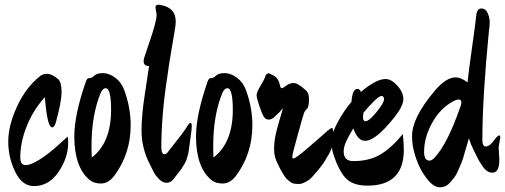

<svg xmlns="http://www.w3.org/2000/svg" viewBox="-20 -827 2141 814"><path d="M124 -38Q74 -38 44.5 -98.5Q15 -159 15 -226.5Q15 -294 51.5 -374Q88 -454 147 -502Q160 -514 180 -514Q200 -514 227 -491Q241 -478 241 -437Q241 -396 217 -309Q211 -287 201 -287Q182 -287 172 -394Q171 -411 170 -415Q121 -361 93.5 -292.5Q66 -224 66 -160Q66 -127 88 -127Q126 -127 208 -195Q223 -208 230 -214.5Q237 -221 251 -233.5Q265 -246 267 -248Q269 -239 269 -222Q269 -158 228 -98Q187 -38 124 -38Z M464 -81Q439 -49 408.5 -49Q378 -49 360 -64Q295 -118 295 -249Q295 -340 344 -481Q348 -491 351 -493.5Q354 -496 361.5 -496Q369 -496 380 -506.5Q391 -517 416.5 -517Q442 -517 468 -498Q494 -479 506 -447Q534 -372 534 -296Q534 -175 464 -81ZM428 -453Q417 -453 408 -436Q368 -341 368 -209Q368 -176 369 -159Q451 -222 451 -361Q451 -453 428 -453Z M639 -795Q639 -807 652 -807Q657 -807 665 -805Q725 -793 725 -736Q725 -722 722 -705.5Q719 -689 710.5 -637Q702 -585 698 -562L688 -493Q664 -335 664 -202Q664 -173 678 -173Q683 -173 689 -179Q759 -267 770.5 -286.5Q782 -306 787.5 -306Q793 -306 793 -292.5Q793 -279 787.5 -241.5Q782 -204 781 -193.5Q780 -183 776.5 -170Q773 -157 770.5 -149.5Q768 -142 760 -128.5Q752 -115 749 -111Q728 -83 715.5 -67.5Q703 -52 686.5 -52Q670 -52 655 -67Q640 -82 633.5 -94Q627 -106 615 -131Q580 -199 580 -274Q580 -338 594.5 -431Q609 -524 612 -547Q589 -547 589 -567Q589 -575 591.5 -582.5Q594 -590 610 -638Q644 -735 644 -765Z M980 -81Q955 -49 924.5 -49Q894 -49 876 -64Q811 -118 811 -249Q811 -340 860 -481Q864 -491 867 -493.5Q870 -496 877.5 -496Q885 -496 896 -506.5Q907 -517 932.5 -517Q958 -517 984 -498Q1010 -479 1022 -447Q1050 -372 1050 -296Q1050 -175 980 -81ZM944 -453Q933 -453 924 -436Q884 -341 884 -209Q884 -176 885 -159Q967 -222 967 -361Q967 -453 944 -453Z M1366 -160Q1354 -136 1327.5 -104.5Q1301 -73 1292 -66Q1265 -47 1248.5 -47Q1232 -47 1224 -49Q1216 -51 1208.5 -57.5Q1201 -64 1196.5 -67.5Q1192 -71 1185.5 -81.5Q1179 -92 1177 -95Q1175 -98 1168 -111Q1161 -124 1161 -125Q1142 -160 1142 -191.5Q1142 -223 1147.5 -250.5Q1153 -278 1165 -318Q1177 -358 1180 -369Q1165 -350 1140 -328Q1130 -320 1118.5 -320Q1107 -320 1099.5 -330.5Q1092 -341 1080 -376Q1068 -411 1068 -423.5Q1068 -436 1084 -462.5Q1100 -489 1103 -498Q1108 -516 1118 -516Q1123 -516 1142 -505.5Q1161 -495 1167 -465Q1169 -453 1176 -453Q1179 -453 1193.5 -464Q1208 -475 1225.5 -475Q1243 -475 1278 -443Q1290 -431 1290 -409Q1290 -387 1287.5 -378Q1285 -369 1282 -366Q1273 -359 1268.5 -346.5Q1264 -334 1241.5 -252.5Q1219 -171 1219 -163Q1219 -155 1225 -155Q1233 -155 1289 -203Q1345 -251 1370 -274Q1385 -285 1387 -285Q1394 -285 1394 -243.5Q1394 -202 1366 -160Z M1538 -40Q1474 -40 1444.5 -73Q1415 -106 1393 -174Q1385 -200 1385 -229.5Q1385 -259 1411.5 -308.5Q1438 -358 1470 -395Q1474 -450 1495 -450Q1506 -450 1510 -437Q1531 -456 1561 -474Q1591 -492 1615 -492Q1639 -492 1664.5 -464Q1690 -436 1690 -406.5Q1690 -377 1649 -326Q1572 -230 1528 -230Q1496 -230 1478 -283Q1477 -281 1468.5 -266.5Q1460 -252 1456.5 -245Q1453 -238 1447 -226Q1437 -203 1437 -185Q1437 -144 1478 -144Q1546 -144 1593.5 -172.5Q1641 -201 1688 -259Q1692 -215 1692 -192Q1692 -40 1538 -40ZM1521 -349Q1519 -337 1519 -331Q1519 -313 1529 -313Q1545 -313 1576.5 -352Q1608 -391 1608 -405.5Q1608 -420 1597.5 -420Q1587 -420 1561.5 -394Q1536 -368 1521 -349Z M2097 -150Q2097 -95 2068 -95Q2045 -95 2028 -119Q2011 -143 2002 -162.5Q1993 -182 1984 -199.5Q1975 -217 1968 -241Q1967 -238 1962 -220L1954 -193Q1942 -149 1935.5 -134.5Q1929 -120 1921.5 -102.5Q1914 -85 1906 -74.5Q1898 -64 1889 -54Q1871 -33 1845.5 -33Q1820 -33 1796 -62Q1755 -110 1736 -182Q1727 -212 1727 -251Q1727 -290 1751 -337.5Q1775 -385 1823 -442Q1871 -499 1912 -499Q1934 -499 1962 -478Q1968 -532 1982 -631Q1996 -730 1999 -760.5Q2002 -791 2020.5 -791Q2039 -791 2047.5 -771.5Q2056 -752 2056 -733Q2056 -714 2053 -698Q2025 -412 2025 -233Q2025 -206 2040 -206Q2055 -206 2072.5 -229.5Q2090 -253 2095.5 -253Q2101 -253 2101 -245L2094 -202ZM1897 -395Q1845 -366 1811.5 -305Q1778 -244 1778 -183Q1778 -146 1801 -146Q1810 -146 1821 -157Q1877 -216 1932 -375Q1936 -385 1936 -393Q1936 -405 1924.5 -405Q1913 -405 1897 -395Z"/></svg>

Font: Ma Shan Zheng
Style: Regular
Weight: 400
Designer: ZhongQi
Foundry: ZhongQi
Version: Version 2.001